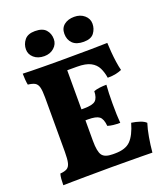

<svg xmlns="http://www.w3.org/2000/svg" viewBox="-158 -992 952 1103"><g transform="rotate(-20 317.5 -441.0)"><path d="M526 -201Q554 -197 577.5 -189Q601 -181 613 -169Q602 -135 594 -89Q586 -43 582 2Q555 1 513 1Q471 1 423.5 0.5Q376 0 333 0Q306 0 263.5 0.5Q221 1 175.5 1Q130 1 92 2Q54 3 37 3Q37 -17 38.5 -35Q40 -53 44 -66Q71 -68 85.5 -76.5Q100 -85 105.5 -107.5Q111 -130 111 -174V-506Q111 -548 105.5 -569Q100 -590 85.5 -598.5Q71 -607 43 -610Q40 -623 38.5 -643.5Q37 -664 37 -679Q58 -678 90 -677.5Q122 -677 157 -676.5Q192 -676 225 -676Q258 -676 281 -676Q393 -676 454.5 -677Q516 -678 554 -679Q555 -654 557.5 -622.5Q560 -591 564.5 -560Q569 -529 575 -506Q559 -499 538.5 -494.5Q518 -490 488 -490Q483 -524 469.5 -551.5Q456 -579 426.5 -594.5Q397 -610 344 -610H284V-371H300Q352 -371 370 -387Q388 -403 389 -444Q405 -450 426 -452.5Q447 -455 467 -455Q465 -431 464 -403Q463 -375 463 -340Q463 -302 464 -273.5Q465 -245 467 -222Q443 -222 425 -224Q407 -226 391 -231Q387 -275 368 -289.5Q349 -304 300 -304H284V-178Q284 -113 300.5 -90Q317 -67 365 -67H379Q444 -67 475 -99Q506 -131 526 -201ZM430 -731Q385 -731 362.5 -753.5Q340 -776 340 -812Q340 -847 364 -866Q388 -885 426 -885Q463 -885 487.5 -864Q512 -843 512 -812Q512 -781 493.5 -756Q475 -731 430 -731ZM189 -731Q150 -731 126 -752Q102 -773 102 -803Q102 -835 122 -860Q142 -885 186 -885Q232 -885 252.5 -862Q273 -839 273 -805Q273 -774 249 -752.5Q225 -731 189 -731Z"/></g></svg>

Font: Vollkorn ExtraBold
Style: Regular
Weight: 800
Designer: Friedrich Althausen
Foundry: Friedrich Althausen
Version: Version 5.000; ttfautohint (v1.8.3)